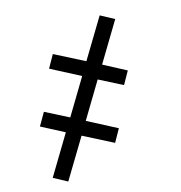

<svg xmlns="http://www.w3.org/2000/svg" viewBox="-119 -576 785 832"><g transform="rotate(-20 274.0 -160.0)"><path d="M56 155 -2 117 119 -49 22 -111 60 -165 159 -103 269 -254 145 -333 182 -387 308 -308 430 -475 488 -437 367 -271 463 -209 426 -155 327 -217 217 -66 341 13 304 67 178 -12Z"/></g></svg>

Font: Lode
Style: Italic
Weight: 400
Italic angle: -11°
Monospace: yes
Designer: Belleve Invis
Foundry: Belleve Invis
Version: Version 29.2.0; ttfautohint (v1.8.3)